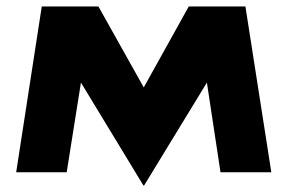

<svg xmlns="http://www.w3.org/2000/svg" viewBox="-20 -533 888 593"><path d="M230 -278 186 -1H30L109 -513H284L424 -263L563 -513H738L818 -1H661L619 -278L425 40H423Z"/></svg>

Font: Lineal Heavy
Style: Regular
Weight: 900
Designer: Created by Frank Adebiaye with contributions from Anton Moglia & Ariel Martín Pérez
Created by Frank ADEBIAYE with FontF
Foundry: Velvetyne Type Foundry
Version: Version 2.000